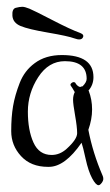

<svg xmlns="http://www.w3.org/2000/svg" viewBox="-20 -516 324 565"><path d="M216 -419Q229 -414 223.5 -405Q218 -396 199 -403Q180 -410 121.5 -420Q63 -430 40.5 -439.5Q18 -449 16.5 -469.5Q15 -490 26.5 -493Q38 -496 45.5 -496Q53 -496 66.5 -490.5Q80 -485 134 -457Q188 -429 216 -419ZM162 -354Q255 -354 255 -289Q255 -266 240 -249H241Q251 -223 251 -194Q251 -165 240 -134Q253 -66 282 1Q284 5 284 10.5Q284 16 279 22.5Q274 29 270 29Q262 29 251 8.5Q240 -12 232 -48.5Q224 -85 220 -96Q171 -25 124 -25Q122 -25 121 -25Q71 -25 42 -56.5Q13 -88 13 -130Q13 -172 18.5 -204Q24 -236 38 -272Q52 -308 82 -330Q114 -354 162 -354ZM235 -284Q235 -336 171 -336Q123 -336 92.5 -289Q62 -242 62 -187.5Q62 -133 78.5 -96.5Q95 -60 132 -60Q156 -60 176 -78Q207 -106 207 -124Q207 -142 201 -176Q195 -210 195 -222.5Q195 -235 200 -245Q192 -259 188.5 -263.5Q185 -268 191.5 -272.5Q198 -277 203 -271H202Q209 -261 216 -260Q220 -262 223 -262Q235 -274 235 -284Z"/></svg>

Font: Ruge Boogie
Style: Regular
Weight: 400
Version: Version 1.003